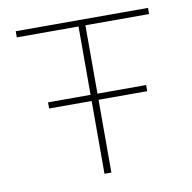

<svg xmlns="http://www.w3.org/2000/svg" viewBox="-73 -697 770 769"><g transform="rotate(-10 312.5 -312.0)"><path d="M291 0H319V-296H517V-321H319V-599H578V-624H40V-599H291V-321H118V-296H291Z"/></g></svg>

Font: Inconsolata Expanded ExtraLight
Style: Regular
Weight: 200
Width: 7
Monospace: yes
Designer: Raph Levien, Cyreal, Brenton Simpson
Foundry: Raph Levien, Cyreal, Google
Version: Version 3.100